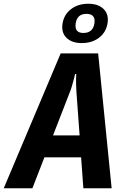

<svg xmlns="http://www.w3.org/2000/svg" viewBox="-22 -1005 642 1025"><path d="M-2 0 302 -720H502L574 0H423L411 -165H215L151 0ZM403 -282 386 -515Q385 -530 384.5 -547Q384 -564 384 -578Q384 -594 385 -610H379Q375 -594 371 -578Q367 -564 362.5 -547.5Q358 -531 352 -516L261 -282ZM312 -880Q320 -928 357.5 -956.5Q395 -985 449 -985Q503 -985 531.5 -956.5Q560 -928 552 -880Q544 -832 506.5 -803.5Q469 -775 415 -775Q361 -775 332.5 -803.5Q304 -832 312 -880ZM382 -880Q375 -829 423 -829Q474 -829 482 -880Q490 -931 439 -931Q390 -931 382 -880Z"/></svg>

Font: JetBrains Mono ExtraBold
Style: Italic
Weight: 800
Designer: Philipp Nurullin, Konstantin Bulenkov
Foundry: JetBrains
Version: Version 1.000; ttfautohint (v1.8.3)